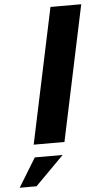

<svg xmlns="http://www.w3.org/2000/svg" viewBox="-157 -727 513 976"><g transform="rotate(-5 99.5 -239.0)"><path d="M139 -690H296L150 0H-7ZM-7 65H135L-11 212H-97Z"/></g></svg>

Font: Decalotype ExtraBold Italic
Style: Regular
Weight: 800
Italic angle: -12°
Designer: Alfredo Marco Pradil
Foundry: Alfredo Marco Pradil
Version: Version 1.0